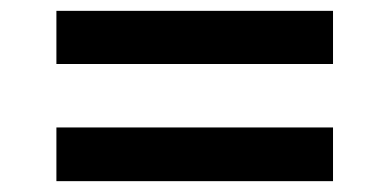

<svg xmlns="http://www.w3.org/2000/svg" viewBox="-20 -438 718 354"><path d="M84 -320V-418H594V-320ZM84 -104V-203H594V-104Z"/></svg>

Font: Archivo SemiExpanded SemiBold
Style: Regular
Weight: 600
Width: 6
Designer: Hector Gatti
Foundry: Omnibus-Type
Version: Version 2.001